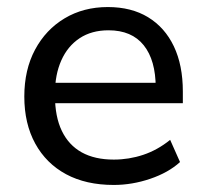

<svg xmlns="http://www.w3.org/2000/svg" viewBox="-20 -516 585 545"><path d="M303 9Q224 9 167.5 -21.5Q111 -52 80 -108.5Q49 -165 49 -242Q49 -318 79.5 -375Q110 -432 163.5 -464Q217 -496 286 -496Q353 -496 400.5 -467Q448 -438 473.5 -384.5Q499 -331 499 -256V-223H120V-281H439L422 -267Q422 -345 388 -387.5Q354 -430 288 -430Q240 -430 206 -407.5Q172 -385 154 -344.5Q136 -304 136 -251V-245Q136 -185 155.5 -144.5Q175 -104 212 -83.5Q249 -63 303 -63Q346 -63 386.5 -76.5Q427 -90 463 -119L491 -56Q458 -26 406.5 -8.5Q355 9 303 9Z"/></svg>

Font: Nunito Sans 12pt Medium
Style: Regular
Weight: 500
Designer: Vernon Adams
Foundry: Vernon Adams
Version: Version 3.101;gftools[0.9.27]